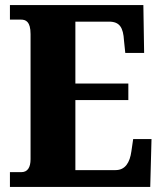

<svg xmlns="http://www.w3.org/2000/svg" viewBox="-20 -734 637 754"><path d="M19 0H570L575 -188H503L496 -140C490 -96 472 -66 434 -66H276V-341H484V-406H276V-649H408C450 -649 464 -626 467 -574L472 -526H546L543 -714H19V-657H62C81 -657 100 -650 100 -600V-109C100 -76 88 -58 64 -58H19Z"/></svg>

Font: Noto Serif Georgian Condensed Black
Style: Regular
Weight: 900
Width: 3
Designer: Monotype Design Team, Akaki Razmadze
Foundry: Google LLC
Version: Version 2.003